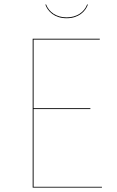

<svg xmlns="http://www.w3.org/2000/svg" viewBox="-20 -857 535 877"><path d="M284.3 -773.7C339.6 -773.7 370.6 -805.2 381.5 -836.2L378.1 -836.6C365.1 -802.6 332.2 -777.6 284.3 -777.6C236.4 -777.6 203.4 -802.6 190.5 -836.6L187.1 -836.2C197.9 -805.2 228.9 -773.7 284.3 -773.7ZM435.9 -680.1H129.3V0H445.6V-3.9H133.4V-358.9H392.8V-362.8H133.4V-676.2H435.6Z"/></svg>

Font: Fira Sans Four
Style: Regular
Weight: 100
Designer: Carrois Corporate & Edenspiekermann AG
Foundry: Carrois Corporate GbR & Edenspiekermann AG
Version: Version 4.203;PS 004.203;hotconv 1.0.88;makeotf.lib2.5.64775